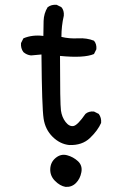

<svg xmlns="http://www.w3.org/2000/svg" viewBox="-20 -637 540 789"><path d="M249 130.9Q226.6 127 206.1 106.4Q185.5 85.9 186.5 57.6Q187.5 29.3 209 11.7Q230.5 -5.9 255.9 1Q281.2 7.8 300.3 25.4Q319.3 43 314.5 70.3Q309.6 97.7 292 115.2Q274.4 132.8 249 130.9ZM264.6 -41Q226.6 -44.9 196.3 -74.7Q166 -104.5 159.2 -149.4Q152.3 -194.3 150.4 -413.1L107.4 -409.2Q89.8 -411.1 76.2 -422.9Q64.5 -438.5 66.4 -460L76.2 -479.5Q113.3 -495.1 158.2 -489.3Q158.2 -520.5 159.2 -551.3Q160.2 -582 175.8 -607.4Q191.4 -619.1 212.9 -617.2L232.4 -607.4Q244.1 -593.8 242.2 -572.3Q232.4 -530.3 232.4 -485.4Q264.6 -477.5 300.8 -479.5Q336.9 -481.4 366.2 -469.7Q377.9 -456.1 376 -434.6L366.2 -415Q325.2 -397.5 226.6 -407.2Q226.6 -210 230.5 -182.6Q234.4 -155.3 249.5 -135.7Q264.6 -116.2 281.7 -119.1Q298.8 -122.1 331.1 -168.9Q344.7 -180.7 366.2 -178.7L385.7 -168.9Q397.5 -153.3 395.5 -131.8Q381.8 -100.6 349.6 -69.8Q317.4 -39.1 264.6 -41Z"/></svg>

Font: JasonHandwriting4
Style: Regular
Weight: 400
Version: Version 1.01.21